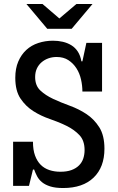

<svg xmlns="http://www.w3.org/2000/svg" viewBox="-20 -936 593 967"><path d="M298 11Q259 11 233.5 3Q208 -5 192 -18Q176 -31 167 -48Q158 -65 152 -82H146L126 0H46V-222H146Q146 -181 156.5 -152.5Q167 -124 185 -106Q203 -88 228.5 -79.5Q254 -71 284 -71Q317 -71 340 -79.5Q363 -88 378 -103Q393 -118 399.5 -138Q406 -158 406 -180Q406 -228 380 -255.5Q354 -283 315.5 -302Q277 -321 231.5 -336.5Q186 -352 147.5 -376.5Q109 -401 83 -440Q57 -479 57 -544Q57 -591 72 -626Q87 -661 112.5 -684.5Q138 -708 173 -719.5Q208 -731 247 -731Q273 -731 296.5 -725.5Q320 -720 339.5 -708Q359 -696 372 -676Q385 -656 390 -627H395L415 -720H494V-475H395Q395 -505 388 -536Q381 -567 365 -592Q349 -617 324.5 -633Q300 -649 265 -649Q243 -649 223.5 -642Q204 -635 189 -622Q174 -609 165.5 -590.5Q157 -572 157 -548Q157 -505 183 -480.5Q209 -456 247.5 -438Q286 -420 331.5 -403.5Q377 -387 415.5 -361.5Q454 -336 480 -295Q506 -254 506 -187Q506 -94 451.5 -41.5Q397 11 298 11ZM341 -791H218L113 -916H194L279 -843L365 -916H446Z"/></svg>

Font: HermeneusOne
Style: Regular
Weight: 400
Designer: Rodrigo Fuenzalida, Pablo Impallari
Foundry: Pablo Impallari, Rodrigo Fuenzalida
Version: Version 1.000; ttfautohint (v0.8) -G 200 -r 50